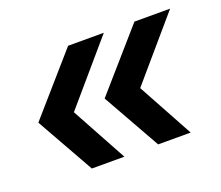

<svg xmlns="http://www.w3.org/2000/svg" viewBox="-73 -551 651 566"><g transform="rotate(-20 253.0 -268.0)"><path d="M128 -86 26 -267 186 -450H298L135 -260L230 -86ZM336 -86 234 -267 394 -450H506L343 -260L438 -86Z"/></g></svg>

Font: Mulish ExtraLight
Style: Italic
Weight: 200
Italic angle: -9°
Designer: Vernon Adams
Foundry: Vernon Adams
Version: Version 3.603